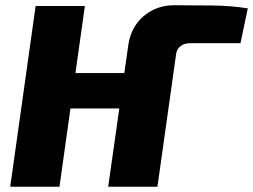

<svg xmlns="http://www.w3.org/2000/svg" viewBox="-20 -713 966 733"><path d="M393 0 470 -542Q477 -588 501 -621.5Q525 -655 562.5 -674Q600 -693 644 -693Q716 -693 791 -692Q866 -691 926 -681L898 -548H706Q683 -548 668.5 -536.5Q654 -525 652 -504L581 0ZM19 0 116 -690H304L207 0ZM242 -299 260 -434H481L462 -299Z"/></svg>

Font: Exo 2 ExtraBold
Style: Italic
Weight: 800
Italic angle: -8°
Designer: Natanael Gama
Foundry: Natanael Gama
Version: Version 2.010